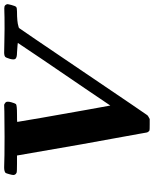

<svg xmlns="http://www.w3.org/2000/svg" viewBox="72 -798 742 926"><g transform="rotate(-90 443.0 -335.0)"><path d="M650 -686Q666 -686 703 -685Q740 -684 766 -684Q836 -684 850 -685Q871 -686 876 -684Q883 -681 886 -671Q886 -667 882 -651Q877 -632 872.5 -628Q868 -624 850 -624Q800 -624 779 -617Q774 -617 770 -613Q767 -610 560 -304Q353 2 350 5Q346 9 332 16H306Q280 16 277 15Q269 10 267 2Q267 1 260 -37.5Q253 -76 237.5 -161.5Q222 -247 210 -313L156 -624H116Q76 -624 73 -626Q62 -631 62 -642Q62 -647 66 -661.5Q70 -676 72 -679Q79 -686 99 -686Q144 -684 246 -684Q330 -684 368 -685L401 -686Q408 -683 413 -678Q418 -671 413 -652Q408 -634 404 -629Q398 -624 356 -624Q318 -624 318 -623Q318 -620 337.5 -507.5Q357 -395 377 -284L397 -174L472 -285Q548 -396 623.5 -507.5Q699 -619 699 -620Q698 -621 652 -624Q628 -624 622 -632Q617 -639 622 -658Q628 -678 632 -681Q639 -686 650 -686Z"/></g></svg>

Font: MathJax_Math
Style: Bold Italic
Weight: 700
Version: Version 1.1